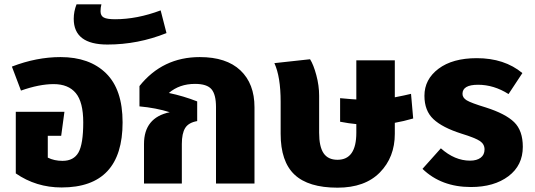

<svg xmlns="http://www.w3.org/2000/svg" viewBox="-20 -849 2474 888"><path d="M260 -585Q394 -585 470.5 -510Q547 -435 547 -283Q547 18 265 18Q147 18 53 -47V-332H278L263 -221H201V-120Q231 -105 269 -105Q321 -105 343 -144Q365 -183 365 -283Q365 -377 330.5 -418.5Q296 -460 228 -460Q162 -460 77 -430L35 -541Q149 -585 260 -585Z M477 -643Q321 -643 321 -762Q321 -796 334 -829H449Q445 -814 445 -797Q445 -776 460 -768Q475 -760 512 -760Q614 -760 723 -801L750 -696Q618 -643 477 -643Z M904 -585Q1027 -585 1092 -523.5Q1157 -462 1157 -353V0H979V-354Q979 -412 958 -436.5Q937 -461 882 -461Q810 -461 761 -419Q828 -405 892 -380V-289Q852 -282 836.5 -257Q821 -232 821 -183V0H646V-183Q646 -305 765 -330Q702 -350 625 -357V-451Q732 -585 904 -585Z M1891 -301Q1846 -288 1806 -281V-230Q1806 -122 1737 -51.5Q1668 19 1541 19Q1406 19 1342 -41.5Q1278 -102 1278 -230V-378Q1278 -494 1249 -557L1414 -575Q1430 -550 1443 -501.5Q1456 -453 1456 -406V-235Q1456 -171 1476.5 -140.5Q1497 -110 1541 -110Q1628 -110 1628 -235V-275Q1594 -278 1553 -286V-395Q1618 -389 1628 -389V-570H1806V-399Q1853 -408 1881 -415Z M2185 -580Q2313 -580 2396 -511L2332 -414Q2264 -457 2191 -457Q2119 -457 2119 -415Q2119 -397 2138.5 -385Q2158 -373 2227 -352Q2318 -323 2358 -284Q2398 -245 2398 -170Q2398 -84 2331.5 -34Q2265 16 2158 16Q2021 16 1934 -68L2019 -163Q2083 -106 2154 -106Q2185 -106 2203 -119.5Q2221 -133 2221 -158Q2221 -182 2200 -196.5Q2179 -211 2114 -231Q2026 -259 1984.5 -298Q1943 -337 1943 -406Q1943 -482 2008 -531Q2073 -580 2185 -580Z"/></svg>

Font: FiraGO ExtraBold
Style: Regular
Weight: 800
Designer: bBox Type
Foundry: bBox Type GmbH
Version: Version 1.001;PS 001.001;hotconv 1.0.88;makeotf.lib2.5.64775